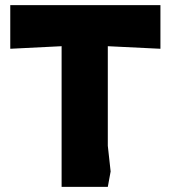

<svg xmlns="http://www.w3.org/2000/svg" viewBox="-20 -728 665 748"><path d="M220 0V-548L20 -538V-708H605V-538L400 -548V-160L411 -60L400 0Z"/></svg>

Font: Rowdies
Style: Regular
Weight: 400
Designer: Jaikishan Patel
Version: Version 1.000; ttfautohint (v1.8.3)